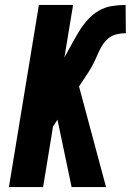

<svg xmlns="http://www.w3.org/2000/svg" viewBox="-20 -755 540 775"><path d="M408 0H269L212 -272L194 -244L154 0H16L137 -735H275L240 -523Q254 -548 268 -574Q282 -600 297 -625Q312 -650 332 -673Q352 -696 377.5 -711Q403 -726 431 -730.5Q459 -735 487 -735L488 -621Q469 -621 450 -616.5Q431 -612 416 -599Q401 -586 391 -569Q381 -552 373.5 -534Q366 -516 357 -498.5Q348 -481 338 -465L299 -406Z"/></svg>

Font: Iosevka Heavy
Style: Italic
Weight: 900
Italic angle: -9°
Monospace: yes
Designer: Belleve Invis
Foundry: Belleve Invis
Version: Version 32.5.0; ttfautohint (v1.8.4)